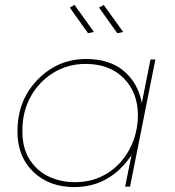

<svg xmlns="http://www.w3.org/2000/svg" viewBox="-20 -759 711 781"><path d="M338 -624 264 -728 283 -739 362 -629ZM457 -624 383 -728 402 -739 481 -629ZM282 2Q180 2 115.5 -60Q51 -122 51 -224Q51 -351 133 -435Q215 -519 330 -519Q427 -519 484.5 -469.5Q542 -420 557 -340L592 -517H612L509 0H489L515 -128Q427 2 282 2ZM284 -18Q344.5 -18 392 -40.8Q439.5 -63.5 472.8 -102Q506 -140.5 523.5 -189.2Q541 -238 541 -290Q541 -382 483.5 -440.5Q426 -499 328 -499Q257 -499 198.8 -464Q140.5 -429 105.8 -367.8Q71 -306.5 71 -227Q71 -155.5 100.5 -110Q132 -62 180.2 -40Q228.5 -18 284 -18Z"/></svg>

Font: Argentum Sans Thin
Style: Italic
Weight: 100
Italic angle: -11°
Designer: Julieta Ulanovsky (font), Cristiano Sobral (main changes and remaster)
Foundry: Julieta Ulanovsky (font), Cristiano Sobral (main changes and remaster)
Version: Version 2.007;June 15, 2022;FontCreator 14.0.0.2814 64-bit; 